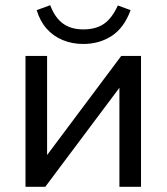

<svg xmlns="http://www.w3.org/2000/svg" viewBox="-20 -718 640 738"><path d="M78 0V-503H161V-86H134L446 -503H522V0H439V-418H467L154 0ZM300 -549Q257 -549 221 -564Q185 -579 159.5 -607.5Q134 -636 121 -679L173 -698Q191 -650 222 -627.5Q253 -605 300 -605Q348 -605 379 -626Q410 -647 433 -697L482 -679Q457 -611 409.5 -580Q362 -549 300 -549Z"/></svg>

Font: Mulish Medium
Style: Regular
Weight: 500
Designer: Vernon Adams
Foundry: Vernon Adams
Version: Version 3.603; ttfautohint (v1.8.3)